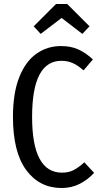

<svg xmlns="http://www.w3.org/2000/svg" viewBox="-20 -931 506 963"><path d="M446 -633 399 -578Q371 -603 345 -614.5Q319 -626 288 -626Q141 -626 141 -345Q141 -65 291 -65Q325 -65 350.5 -78.5Q376 -92 403 -117L452 -64Q422 -31 381 -9.5Q340 12 289 12Q178 12 111.5 -78Q45 -168 45 -345Q45 -464 76.5 -543.5Q108 -623 162.5 -661.5Q217 -700 286 -700Q335 -700 372 -683.5Q409 -667 446 -633ZM184 -761 149 -799 261 -911H317L429 -799L393 -761L289 -841Z"/></svg>

Font: Fira Sans Extra Condensed
Style: Regular
Weight: 400
Width: 1
Designer: Carrois Corporate & Edenspiekermann AG
Foundry: Carrois Corporate GbR & Edenspiekermann AG
Version: Version 4.203